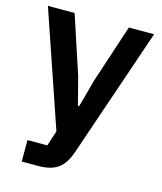

<svg xmlns="http://www.w3.org/2000/svg" viewBox="-109 -602 742 882"><g transform="rotate(15 262.0 -161.0)"><path d="M303 -246 267 -114H261L227 -246L136 -522H9L196 25L172 98H78V200H155C241 200 278 168 304 93L514 -522H394Z"/></g></svg>

Font: Braiins Sans SemiBold
Style: Regular
Weight: 600
Designer: Mike Abbink, Paul van der Laan, Pieter van Rosmalen, Jiri Chlebus, Lubos Buracinsky
Foundry: Bold Monday, Sudetype
Version: Version 1.000;hotconv 1.0.109;makeotfexe 2.5.65596